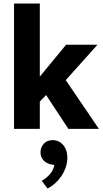

<svg xmlns="http://www.w3.org/2000/svg" viewBox="-20 -735 588 1095"><path d="M207 -156V0H60V-715H207V-298L357 -480H536L355 -278L544 0H370L243 -193ZM273 203Q245 198 228 179.5Q211 161 211 133Q211 106 229.5 85Q248 64 282 64Q295 64 309.5 69.5Q324 75 336 87Q348 99 356 118.5Q364 138 364 166Q364 195 354 222Q344 249 328.5 271.5Q313 294 292.5 312Q272 330 251 340L218 296Q244 282 264.5 258.5Q285 235 290 206Z"/></svg>

Font: Mukta Malar ExtraBold
Style: Regular
Weight: 800
Designer: Aadarsh Rajan, Girish Dalvi, Yashodeep Gholap
Foundry: Ek Type
Version: Version 2.538;PS 1.000;hotconv 16.6.51;makeotf.lib2.5.65220;